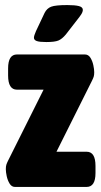

<svg xmlns="http://www.w3.org/2000/svg" viewBox="-20 -738 400 758"><path d="M39 0Q26 0 18 -13Q10 -26 6.5 -42.5Q3 -59 3 -70Q3 -81 5 -87.5Q7 -94 12 -104L152 -384H47Q12 -384 12 -440V-468Q12 -523 47 -523H315Q329 -523 337 -510Q345 -497 348.5 -480.5Q352 -464 352 -453Q352 -442 350 -435.5Q348 -429 343 -419L203 -139H322Q357 -139 357 -83V-55Q357 0 322 0ZM163 -572Q136 -572 125 -576Q114 -580 114 -589Q114 -597 122 -615L156 -687Q165 -705 182 -711.5Q199 -718 246 -718Q276 -718 291.5 -714Q307 -710 307 -699Q307 -691 300.5 -681Q294 -671 285 -660L240 -602Q225 -584 210.5 -578Q196 -572 163 -572Z"/></svg>

Font: Asap Condensed ExtraBold
Style: Regular
Weight: 800
Width: 3
Designer: Pablo Cosgaya
Foundry: Omnibus-Type
Version: Version 3.001; ttfautohint (v1.8.4.7-5d5b)